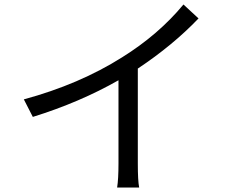

<svg xmlns="http://www.w3.org/2000/svg" viewBox="-20 -803 1040 854"><path d="M86 -361Q333 -428 523 -548Q685 -649 796 -783L863 -721Q748 -601 593 -498V-76Q593 1 599 31H501Q507 -7 507 -76V-446Q335 -348 126 -283Z"/></svg>

Font: Noto Sans SC
Style: Regular
Weight: 400
Designer: Ryoko NISHIZUKA  (kana, bopomofo & ideographs); Paul D. Hunt (Latin, Greek & Cyrillic); Sandoll Communications , Soo-you
Foundry: Adobe
Version: Version 2.002;hotconv 1.0.116;makeotfexe 2.5.65601